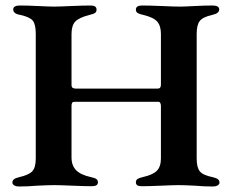

<svg xmlns="http://www.w3.org/2000/svg" viewBox="-20 -674 844 698"><path d="M25 -10Q25 -18 31 -22.5Q37 -27 50 -30Q85 -38 97.5 -51.5Q110 -65 110 -98V-551Q110 -585 99.5 -598.5Q89 -612 53 -620Q28 -624 28 -640Q28 -647 34.5 -650.5Q41 -654 51 -654Q78 -654 120 -652Q160 -650 177 -650Q195 -650 237 -652Q283 -654 310 -654Q331 -654 331 -639Q331 -631 325.5 -627Q320 -623 306 -620Q267 -610 253.5 -595.5Q240 -581 240 -550V-364Q240 -352 255 -352H554Q565 -352 565 -366V-551Q565 -580 551.5 -595.5Q538 -611 500 -620Q486 -623 480 -627Q474 -631 474 -639Q474 -654 496 -654Q522 -654 570 -652Q614 -650 634 -650Q650 -650 686 -652Q726 -654 754 -654Q764 -654 770.5 -650.5Q777 -647 777 -640Q777 -625 752 -620Q717 -612 706 -597.5Q695 -583 695 -551V-98Q695 -65 706.5 -51Q718 -37 753 -30Q766 -27 772 -22.5Q778 -18 778 -10Q778 -4 771 0Q764 4 755 4Q721 4 688 1Q648 -1 629 -1Q611 -1 567 1Q521 3 495 3Q474 3 474 -11Q474 -19 479.5 -23Q485 -27 498 -30Q535 -38 550 -53Q565 -68 565 -98V-288Q565 -304 555 -304H251Q245 -304 242.5 -300.5Q240 -297 240 -289V-102Q240 -72 257 -55Q274 -38 311 -30Q325 -27 330.5 -23Q336 -19 336 -11Q336 3 314 3Q288 3 242 1Q196 -1 177 -1Q157 -1 115 1Q82 4 48 4Q39 4 32 0Q25 -4 25 -10Z"/></svg>

Font: EB Garamond SemiBold
Style: Regular
Weight: 600
Designer: Georg Duffner and Octavio Pardo
Foundry: Georg Duffner
Version: Version 1.000